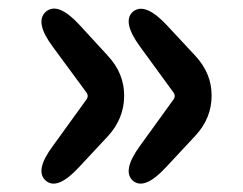

<svg xmlns="http://www.w3.org/2000/svg" viewBox="-20 -511 569 450"><path d="M165 -119Q115 -65 88 -87Q60 -110 104 -169L182 -277Q189 -286 182 -295L104 -401Q60 -460 88 -484Q116 -507 166 -453L233 -380Q271 -339 271 -287Q271 -234 234 -193ZM369 -119Q319 -65 292 -87Q265 -110 308 -169L386 -277Q393 -286 386 -295L308 -402Q265 -461 292 -484Q320 -506 370 -453L438 -380Q476 -339 476 -287Q476 -234 438 -193Z"/></svg>

Font: Resource Han Rounded JP
Style: Bold
Weight: 700
Designer: Cyano Hao (round all glyphs); Ryoko NISHIZUKA 西塚涼子 (kana, bopomofo & ideographs); Paul D. Hunt (Latin, Greek & Cyrillic)
Foundry: Cyano Hao
Version: 0.990